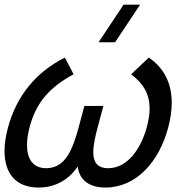

<svg xmlns="http://www.w3.org/2000/svg" viewBox="-32 -808 836 843"><path d="M583.1 -787.5H510.6L400.9 -622.5H473.4ZM621.3 -555 543.7 -482C598.2 -440.6 624.9 -394.4 624.9 -332C624.9 -307.9 620.9 -281.2 613 -251.5C586 -151 525.7 -69.5 443.2 -69.5C394 -69.5 377.6 -97.3 377.6 -139.9C377.6 -170.9 386.3 -209.8 397.5 -251.5L422 -343H338.5L314 -251.5C287.4 -152.5 255.7 -69.5 170.7 -69.5C112.9 -69.5 86.6 -110 86.6 -171.1C86.6 -195.1 90.6 -222.3 98.5 -251.5C126.3 -355.5 182.4 -423 291.2 -482L252.8 -555C123 -490.5 39.2 -383 2.8 -247C-7.1 -210.4 -12.1 -175.9 -12.1 -144.6C-12.1 -49.2 35.1 15.5 137.9 15.5C200.9 15.5 265 -11 309.2 -77C317.5 -11 367.4 15.5 430.9 15.5C564.9 15.5 665.8 -96 706.1 -246.5C716.6 -285.5 722 -322.4 722 -356.7C722 -440.3 690 -508.6 621.3 -555Z"/></svg>

Font: Manrope
Style: MediumItalic
Weight: 500
Italic angle: -15°
Designer: Mikhail Sharanda
Foundry: Mikhail Sharanda
Version: Version 4.502;hotconv 1.0.109;makeotfexe 2.5.65596